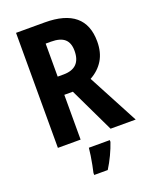

<svg xmlns="http://www.w3.org/2000/svg" viewBox="-169 -807 894 1120"><g transform="rotate(-20 278.0 -246.5)"><path d="M250 -714Q500 -714 500 -505Q500 -437 471 -389.5Q442 -342 389 -313L555 0H399L266 -278H213V0H72V-714ZM246 -596H213V-391H249Q357 -391 357 -499Q357 -549 330 -572.5Q303 -596 246 -596ZM372 72Q360 108 341.5 147Q323 186 301 221H217V208Q221 190 226.5 163.5Q232 137 236 109Q240 81 242 61H372Z"/></g></svg>

Font: Noto Sans Condensed
Style: Bold
Weight: 700
Width: 3
Designer: Monotype Design Team
Foundry: Monotype Imaging Inc.
Version: Version 2.013; ttfautohint (v1.8.4.7-5d5b)